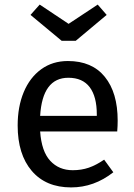

<svg xmlns="http://www.w3.org/2000/svg" viewBox="-20 -805 584 837"><path d="M491 -232H155Q161 -145 199 -104Q237 -63 297 -63Q335 -63 367 -74Q399 -85 434 -109L474 -54Q390 12 290 12Q180 12 118.5 -60Q57 -132 57 -258Q57 -340 83.5 -403.5Q110 -467 159.5 -503Q209 -539 276 -539Q381 -539 437 -470Q493 -401 493 -279Q493 -256 491 -232ZM402 -306Q402 -384 371 -425Q340 -466 278 -466Q165 -466 155 -300H402ZM445 -740 310 -627H249L113 -740L153 -785L279 -701L406 -785Z"/></svg>

Font: FiraGO
Style: Regular
Weight: 400
Designer: bBox Type
Foundry: bBox Type GmbH
Version: Version 1.001;April 20, 2020;FontCreator 12.0.0.2555 64-bit